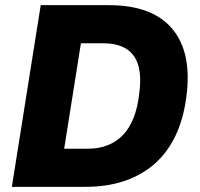

<svg xmlns="http://www.w3.org/2000/svg" viewBox="-20 -725 777 745"><path d="M26 0 138 -705H402Q572 -705 649 -612.5Q726 -520 703 -349Q692 -263 660.5 -197.5Q629 -132 579 -88.5Q529 -45 462 -22.5Q395 0 310 0ZM229 -148H321Q364 -148 398 -161.5Q432 -175 457 -201Q482 -227 498 -267Q514 -307 520 -360Q534 -460 499 -508.5Q464 -557 381 -557H294Z"/></svg>

Font: Nunito Sans 10pt SemiCondensed Black
Style: Italic
Weight: 900
Width: 4
Italic angle: -9°
Designer: Vernon Adams
Foundry: Vernon Adams
Version: Version 3.101;gftools[0.9.27]